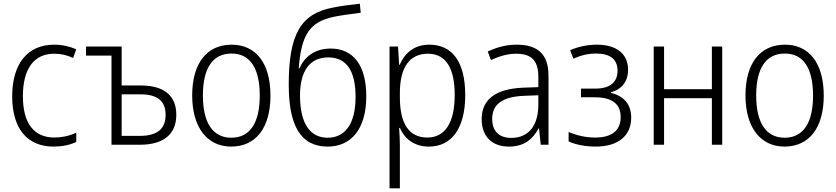

<svg xmlns="http://www.w3.org/2000/svg" viewBox="-20 -784 4528 1040"><path d="M270 10C314 10 357 2 393 -15V-65C353 -47 314 -39 275 -39C163 -39 104 -117 104 -263C104 -411 164 -493 273 -493C310 -493 342 -486 376 -470L393 -517C357 -533 316 -542 273 -542C129 -542 46 -438 46 -262C46 -87 128 10 270 10Z M584 0H738C867 0 935 -58 935 -162C935 -266 869 -321 742 -321H639V-532H446V-483H584ZM639 -48V-273H741C834 -273 877 -236 877 -162C877 -86 832 -48 737 -48Z M1232 10C1367 10 1445 -93 1445 -266C1445 -443 1365 -542 1235 -542C1100 -542 1021 -441 1021 -267C1021 -93 1103 10 1232 10ZM1233 -38C1131 -38 1079 -121 1079 -267C1079 -413 1131 -494 1234 -494C1336 -494 1387 -413 1387 -266C1387 -120 1335 -38 1233 -38Z M1755 10C1884 10 1964 -88 1964 -262C1964 -431 1893 -521 1771 -521C1685 -521 1629 -476 1602 -414H1598C1612 -599 1660 -666 1788 -693C1822 -700 1878 -708 1934 -715L1929 -764C1874 -758 1816 -750 1784 -743C1611 -711 1544 -601 1544 -326C1544 -107 1606 10 1755 10ZM1755 -38C1664 -38 1606 -107 1605 -265C1605 -400 1658 -473 1758 -473C1858 -473 1906 -399 1906 -259C1906 -110 1847 -38 1755 -38Z M2090 236H2146V4C2146 -26 2144 -62 2142 -91H2146C2170 -36 2220 10 2303 10C2425 10 2500 -87 2500 -269C2500 -450 2429 -542 2306 -542C2220 -542 2171 -493 2145 -433H2142L2136 -532H2090ZM2295 -39C2196 -39 2146 -113 2146 -257V-280C2146 -416 2196 -493 2298 -493C2396 -493 2443 -414 2443 -269C2443 -117 2389 -39 2295 -39Z M2737 10C2819 10 2866 -30 2897 -88H2900L2909 0H2951V-374C2951 -488 2895 -542 2779 -542C2726 -542 2675 -530 2622 -505L2639 -459C2691 -482 2733 -493 2776 -493C2859 -493 2896 -456 2896 -367V-312L2811 -309C2664 -302 2589 -245 2589 -139C2589 -50 2640 10 2737 10ZM2750 -37C2684 -37 2646 -73 2646 -140C2646 -219 2701 -260 2818 -265L2896 -268V-217C2896 -105 2844 -37 2750 -37Z M3206 10C3328 10 3399 -48 3399 -147C3399 -218 3360 -264 3289 -281V-284C3348 -300 3382 -343 3382 -406C3382 -492 3320 -542 3213 -542C3162 -542 3111 -531 3068 -512L3086 -466C3130 -486 3169 -494 3209 -494C3286 -494 3325 -462 3325 -401C3325 -339 3285 -304 3204 -304H3127V-257H3202C3298 -257 3342 -219 3342 -150C3342 -77 3294 -39 3204 -39C3155 -39 3107 -49 3060 -69V-18C3098 0 3153 10 3206 10Z M3521 0H3577V-252H3836V0H3892V-532H3836V-301H3577V-532H3521Z M4229 10C4364 10 4442 -93 4442 -266C4442 -443 4362 -542 4232 -542C4097 -542 4018 -441 4018 -267C4018 -93 4100 10 4229 10ZM4230 -38C4128 -38 4076 -121 4076 -267C4076 -413 4128 -494 4231 -494C4333 -494 4384 -413 4384 -266C4384 -120 4332 -38 4230 -38Z"/></svg>

Font: Noto Sans SemiCondensed Light
Style: Regular
Weight: 300
Width: 4
Designer: Monotype Design Team
Foundry: Monotype Imaging Inc.
Version: Version 2.013